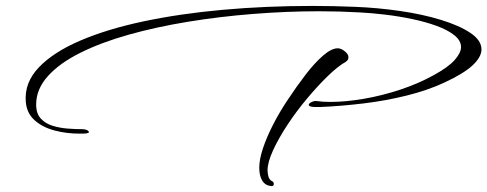

<svg xmlns="http://www.w3.org/2000/svg" viewBox="-20 -606 1645 648"><path d="M247 -155Q205 -155 164.5 -165.5Q124 -176 97 -200Q70 -224 67 -263Q62 -327 111 -378.5Q160 -430 251 -469Q342 -508 465 -534Q588 -560 733 -573Q878 -586 1034 -586Q1105 -586 1177 -583Q1254 -580 1330 -569Q1406 -558 1468 -539Q1530 -520 1567.5 -495Q1605 -470 1605 -439Q1605 -414 1575.5 -386Q1546 -358 1479 -327Q1423 -301 1352.5 -283.5Q1282 -266 1207.5 -257Q1133 -248 1064 -245Q1040 -244 1031 -246Q1022 -248 1022 -252Q1022 -257 1031.5 -261.5Q1041 -266 1048 -265Q1069 -262 1095 -262Q1146 -262 1207.5 -272.5Q1269 -283 1331 -303.5Q1393 -324 1445 -353Q1494 -380 1515 -404Q1536 -428 1536 -447Q1536 -469 1513.5 -487Q1491 -505 1454 -518.5Q1417 -532 1372 -541.5Q1327 -551 1281 -556.5Q1235 -562 1196 -564Q1162 -566 1127.5 -567Q1093 -568 1058 -568Q948 -568 834.5 -559Q721 -550 614 -532.5Q507 -515 414.5 -489Q322 -463 251.5 -428Q181 -393 141.5 -349Q102 -305 102 -253Q102 -223 117.5 -206Q133 -189 157.5 -181.5Q182 -174 209 -172Q236 -170 259 -170Q267 -170 273.5 -167Q280 -164 280 -160Q280 -157 272 -156Q266 -155 259.5 -155Q253 -155 247 -155ZM895 22Q875 20 865 3.5Q855 -13 855 -40Q855 -68 867.5 -105.5Q880 -143 901.5 -185Q923 -227 949 -266Q980 -313 1011 -353.5Q1042 -394 1070.5 -418.5Q1099 -443 1120 -443Q1131 -443 1143.5 -433Q1156 -423 1156 -413Q1156 -406 1153 -403Q1150 -400 1148 -398Q1121 -383 1086.5 -349.5Q1052 -316 1016 -273Q980 -230 950 -184.5Q920 -139 901.5 -98.5Q883 -58 883 -31Q883 -21 886 -10Q889 1 899 6Q904 8 904 15Q904 23 895 22Z"/></svg>

Font: WindSong
Style: Regular
Weight: 400
Designer: Robert E. Leuschke
Foundry: Robert E. Leuschke
Version: Version 1.010; ttfautohint (v1.8.3)